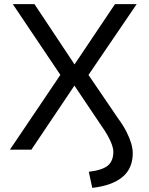

<svg xmlns="http://www.w3.org/2000/svg" viewBox="-20 -725 723 930"><path d="M427 185 410 107Q477 99 503 76.5Q529 54 529 10Q529 -5 522 -24.5Q515 -44 502 -67.5Q489 -91 469 -119L340 -311H341L132 0H28L283 -378L284 -345L42 -705H147L341 -413L537 -705H642L397 -345V-379L553 -150Q578 -116 593 -86Q608 -56 615.5 -30.5Q623 -5 623 17Q623 91 573 132.5Q523 174 427 185Z"/></svg>

Font: Nunito Sans 7pt
Style: Regular
Weight: 400
Designer: Vernon Adams
Foundry: Vernon Adams
Version: Version 3.101;gftools[0.9.27]